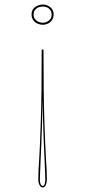

<svg xmlns="http://www.w3.org/2000/svg" viewBox="-20 -617 378 852"><path d="M170 215Q161 215 155.5 204.5Q150 194 150 178Q150 159 151 137.5Q152 116 154 87.5Q156 59 157.5 18.5Q159 -22 161 -79Q163 -136 164 -214.5Q165 -293 165 -397H173Q173 -293 174 -214.5Q175 -136 177 -79.5Q179 -23 180.5 17.5Q182 58 184 86.5Q186 115 187 136.5Q188 158 188 178Q188 194 183 204.5Q178 215 170 215ZM169 -176Q168 -131 167 -84Q166 -37 164 7Q162 51 160.5 87Q159 123 158 147Q157 171 157 178Q157 193 160.5 200.5Q164 208 170 208Q175 208 178 200.5Q181 193 181 178Q181 171 180 147Q179 123 177.5 87Q176 51 174 7Q172 -37 171 -84Q170 -131 169 -176ZM170 -597Q181 -597 192 -592Q203 -587 210.5 -577.5Q218 -568 218 -552Q218 -538 210.5 -527.5Q203 -517 192 -512Q181 -507 170 -507Q159 -507 147 -512Q135 -517 127.5 -527.5Q120 -538 120 -552Q120 -568 127.5 -577.5Q135 -587 147 -592Q159 -597 170 -597ZM170 -516Q179 -516 188 -520Q197 -524 203 -532Q209 -540 209 -552Q209 -565 203 -573Q197 -581 188 -584.5Q179 -588 170 -588Q161 -588 151.5 -584.5Q142 -581 135.5 -573Q129 -565 129 -552Q129 -540 135.5 -532Q142 -524 151.5 -520Q161 -516 170 -516Z"/></svg>

Font: Kalnia Glaze Thin
Style: Regular
Weight: 100
Designer: Frida Medrano
Foundry: Frida Medrano
Version: Version 1.110